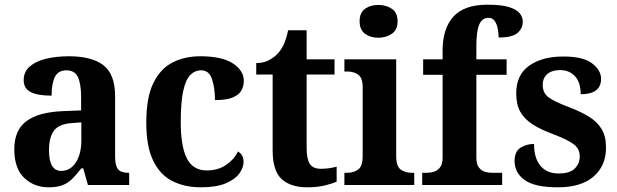

<svg xmlns="http://www.w3.org/2000/svg" viewBox="-20 -789 2634 819"><path d="M187 10Q126 10 83.5 -30Q41 -70 41 -153Q41 -234 93 -272.5Q145 -311 250 -315L326 -318V-374Q326 -429 313 -459Q300 -489 263 -489Q228 -489 214 -460.5Q200 -432 200 -381Q140 -381 110.5 -396.5Q81 -412 81 -447Q81 -483 107 -505.5Q133 -528 176.5 -538.5Q220 -549 274 -549Q372 -549 421.5 -510.5Q471 -472 471 -378V-123Q471 -82 483.5 -67Q496 -52 527 -52H531V0H355L335 -71H327Q306 -44 288 -26Q270 -8 246.5 1Q223 10 187 10ZM241 -60Q280 -60 303.5 -96Q327 -132 327 -191V-267L286 -264Q231 -260 210 -231.5Q189 -203 189 -148Q189 -60 241 -60Z M837 10Q768 10 715.5 -16.5Q663 -43 633.5 -103.5Q604 -164 604 -266Q604 -374 634.5 -435.5Q665 -497 717 -523Q769 -549 834 -549Q927 -549 973.5 -518.5Q1020 -488 1020 -444Q1020 -422 1010 -403.5Q1000 -385 973.5 -373.5Q947 -362 897 -362Q897 -413 884.5 -451Q872 -489 838 -489Q811 -489 791.5 -469Q772 -449 761.5 -401Q751 -353 751 -267Q751 -165 777 -113.5Q803 -62 862 -62Q910 -62 944.5 -85.5Q979 -109 995 -143Q1019 -129 1019 -99Q1019 -74 1001 -49Q983 -24 943 -7Q903 10 837 10Z M1291 10Q1220 10 1181.5 -25Q1143 -60 1143 -148V-471H1073V-520Q1105 -520 1128.5 -533Q1152 -546 1166 -562Q1180 -577 1191 -601Q1202 -625 1209 -660H1288V-536H1407V-471H1288V-157Q1288 -111 1301.5 -90Q1315 -69 1349 -69Q1367 -69 1384 -71.5Q1401 -74 1416 -78V-14Q1401 -7 1368 1.5Q1335 10 1291 10Z M1594 -628Q1560 -628 1537 -645Q1514 -662 1514 -698Q1514 -735 1537 -751.5Q1560 -768 1594 -768Q1627 -768 1651.5 -751.5Q1676 -735 1676 -698Q1676 -662 1651.5 -645Q1627 -628 1594 -628ZM1449 0V-52H1461Q1489 -52 1508 -66Q1527 -80 1527 -123V-417Q1527 -457 1508 -470.5Q1489 -484 1461 -484H1449V-536H1670V-123Q1670 -80 1689 -66Q1708 -52 1736 -52H1747V0Z M1781 0V-52H1802Q1816 -52 1831 -56.5Q1846 -61 1857 -75Q1868 -89 1868 -117V-470H1785V-536H1868V-574Q1868 -667 1914 -718Q1960 -769 2060 -769Q2120 -769 2152.5 -758.5Q2185 -748 2197.5 -731.5Q2210 -715 2210 -697Q2210 -668 2187.5 -648.5Q2165 -629 2107 -629Q2107 -645 2103.5 -665Q2100 -685 2090.5 -699Q2081 -713 2064 -713Q2037 -713 2024.5 -685Q2012 -657 2012 -592V-536H2141V-470H2012V-117Q2012 -89 2022.5 -75Q2033 -61 2048 -56.5Q2063 -52 2078 -52H2122V0Z M2360 10Q2261 10 2218 -21Q2175 -52 2175 -102Q2175 -143 2200.5 -159Q2226 -175 2258 -175Q2258 -114 2285.5 -81.5Q2313 -49 2363 -49Q2410 -49 2431.5 -70Q2453 -91 2453 -122Q2453 -154 2427.5 -173.5Q2402 -193 2341 -216Q2287 -236 2252 -258.5Q2217 -281 2199.5 -312Q2182 -343 2182 -391Q2182 -470 2237.5 -509Q2293 -548 2383 -548Q2468 -548 2506 -518.5Q2544 -489 2544 -453Q2544 -387 2457 -387Q2457 -437 2433 -463.5Q2409 -490 2369 -490Q2334 -490 2314.5 -473Q2295 -456 2295 -427Q2295 -393 2319 -374.5Q2343 -356 2407 -332Q2457 -313 2492 -291.5Q2527 -270 2546 -239Q2565 -208 2565 -160Q2565 -82 2512 -36Q2459 10 2360 10Z"/></svg>

Font: Noto Serif Sinhala SemiCondensed
Style: Bold
Weight: 700
Width: 4
Designer: Jelle Bosma - Monotype Design Team
Foundry: Monotype Imaging Inc.
Version: Version 2.007; ttfautohint (v1.8.4.7-5d5b)